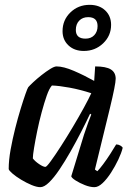

<svg xmlns="http://www.w3.org/2000/svg" viewBox="-20 -775 545 795"><path d="M147 0Q132 0 110.5 -9Q89 -18 67.5 -31Q46 -44 31.5 -56.5Q17 -69 16 -75Q16 -112 24 -156Q32 -200 43 -243.5Q54 -287 65.5 -324.5Q77 -362 85.5 -386Q94 -410 97 -414Q103 -421 118 -435Q133 -449 152 -464Q171 -479 188 -489.5Q205 -500 214 -500Q243 -500 286 -481.5Q329 -463 370 -440L374 -500Q419 -500 439 -487.5Q459 -475 459 -449Q459 -426 435 -327Q411 -228 373 -73L383 -66Q393 -76 407.5 -95.5Q422 -115 436.5 -137.5Q451 -160 461 -177Q470 -177 478 -172.5Q486 -168 488 -163Q483 -142 470 -114.5Q457 -87 440 -60.5Q423 -34 405 -17Q387 0 371 0Q353 0 331.5 -8.5Q310 -17 293.5 -27.5Q277 -38 275 -45L328 -218Q337 -245 345.5 -268.5Q354 -292 358 -301L353 -304Q337 -270 316 -229Q295 -188 272 -147.5Q249 -107 226.5 -73.5Q204 -40 183.5 -20Q163 0 147 0ZM168 -84Q173 -84 190.5 -108Q208 -132 232.5 -170Q257 -208 282 -250Q307 -292 327.5 -329.5Q348 -367 358 -389Q312 -404 268.5 -412Q225 -420 195 -421Q184 -409 173.5 -379Q163 -349 152.5 -310Q142 -271 134 -232Q126 -193 121 -162.5Q116 -132 116 -119Q125 -107 142 -95.5Q159 -84 168 -84ZM327 -564Q288 -564 263.5 -587Q239 -610 239 -646Q239 -692 271.5 -723.5Q304 -755 351 -755Q391 -755 415.5 -732Q440 -709 440 -672Q440 -627 407 -595.5Q374 -564 327 -564ZM334 -615Q357 -615 370.5 -629.5Q384 -644 384 -667Q384 -704 345 -704Q322 -704 308 -689.5Q294 -675 294 -651Q294 -615 334 -615Z"/></svg>

Font: Texturina 72pt 72pt SemiBold
Style: Italic
Weight: 600
Italic angle: -11°
Designer: Guillermo Torres Carreño
Foundry: Omnibus-Type
Version: Version 1.002; ttfautohint (v1.8.3)